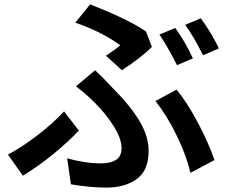

<svg xmlns="http://www.w3.org/2000/svg" viewBox="-20 -803 1040 872"><path d="M526 -597Q491 -624 437.5 -651.5Q384 -679 322 -700L389 -783Q460 -756 529 -723.5Q598 -691 643 -660L670 -590Q624 -544 534 -484L461 -550Q500 -575 526 -597ZM441 -61Q482 -61 507 -77Q532 -93 532 -130Q532 -174 496 -230.5Q460 -287 414 -333Q369 -378 325 -411L412 -484L453 -444L491 -404Q572 -323 613.5 -253.5Q655 -184 655 -118Q655 -28 600.5 10.5Q546 49 464 49Q390 49 302 34L285 -84Q366 -61 441 -61ZM686 -344 782 -396Q830 -338 879 -245.5Q928 -153 954 -76L845 -18Q826 -99 781 -190.5Q736 -282 686 -344ZM84 -5 16 -101Q81 -135 152.5 -190.5Q224 -246 271 -297L338 -210Q289 -158 222.5 -103.5Q156 -49 84 -5ZM856 -538 784 -507Q738 -597 704 -646L776 -676Q821 -614 856 -538ZM974 -583 902 -552Q859 -639 821 -690L892 -720Q917 -686 939.5 -648Q962 -610 974 -583Z"/></svg>

Font: Merged Yaku Han JP SemiBold
Style: Regular
Weight: 600
Designer: Ryoko NISHIZUKA 西塚涼子 (kana, bopomofo & ideographs); Paul D. Hunt (Latin, Greek & Cyrillic); Sandoll Communications 산돌커뮤니
Foundry: Adobe
Version: Version 2.004